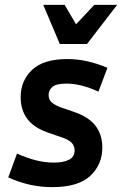

<svg xmlns="http://www.w3.org/2000/svg" viewBox="-20 -760 502 790"><path d="M201 -91Q242 -91 264.5 -103Q287 -115 287 -141Q287 -161 273.5 -174Q260 -187 228 -197L173 -216Q118 -236 91.5 -272Q65 -308 65 -360Q65 -428 112 -472.5Q159 -517 257 -517Q299 -517 339 -508Q379 -499 422 -481L385 -383Q348 -400 315.5 -408Q283 -416 254 -416Q210 -416 195 -402Q180 -388 180 -369Q180 -350 193 -338.5Q206 -327 231 -318L286 -299Q345 -279 373 -242.5Q401 -206 401 -153Q401 -83 351.5 -36.5Q302 10 195 10Q149 10 105 0.5Q61 -9 14 -30L50 -128Q93 -109 129.5 -100Q166 -91 201 -91ZM462 -740 338 -579H226L158 -740H246L293 -660L368 -740Z"/></svg>

Font: Inria Sans
Style: Bold Italic
Weight: 700
Italic angle: -10°
Designer: Black Foundry Team
Foundry: Black Foundry
Version: Version 1.2; ttfautohint (v1.8.3)